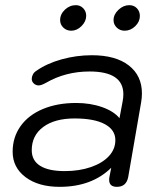

<svg xmlns="http://www.w3.org/2000/svg" viewBox="-20 -714 624 744"><path d="M29 -126Q29 -182 59.5 -225Q90 -268 146 -291.5Q202 -315 275 -315Q330 -315 375.5 -299Q421 -283 443 -256L455 -320Q458 -335 458 -349Q458 -437 327 -437Q234 -437 158 -393Q140 -383 130 -383Q119 -383 111 -390.5Q103 -398 103 -408Q103 -417 107.5 -425.5Q112 -434 120 -439Q161 -468 218.5 -484Q276 -500 336 -500Q428 -500 479 -460.5Q530 -421 530 -352Q530 -336 527 -318L477 -29Q470 10 433 10Q403 10 403 -17Q403 -24 404 -28L411 -64Q336 10 211 10Q129 10 79 -27.5Q29 -65 29 -126ZM427 -171Q427 -211 386 -233Q345 -255 269 -255Q192 -255 147.5 -222Q103 -189 103 -132Q103 -92 135.5 -71.5Q168 -51 231 -51Q287 -51 332 -66.5Q377 -82 402 -109Q427 -136 427 -171ZM213 -636Q213 -659 231.5 -676.5Q250 -694 274 -694Q291 -694 302.5 -682Q314 -670 314 -653Q314 -631 296 -613Q278 -595 256 -595Q238 -595 225.5 -607Q213 -619 213 -636ZM420 -636Q420 -658 439 -676Q458 -694 481 -694Q499 -694 510.5 -682Q522 -670 522 -652Q522 -630 504 -612.5Q486 -595 463 -595Q445 -595 432.5 -607Q420 -619 420 -636Z"/></svg>

Font: Kodchasan
Style: Italic
Weight: 400
Italic angle: -10°
Version: Version 1.000; ttfautohint (v1.6)